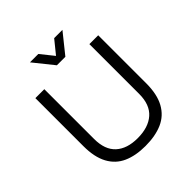

<svg xmlns="http://www.w3.org/2000/svg" viewBox="-232 -1027 1199 1199"><g transform="rotate(-45 367.5 -428.0)"><path d="M365 12Q279 12 217.5 -15.5Q156 -43 123 -104Q90 -165 90 -262V-686H169V-246Q169 -151 220.5 -104Q272 -57 365 -57Q460 -57 513.5 -104Q567 -151 567 -246V-686H645V-262Q645 -165 611.5 -104Q578 -43 515.5 -15.5Q453 12 365 12ZM224 -868H298L387 -757H348L438 -868H511L405 -736H330Z"/></g></svg>

Font: Archivo SemiBold Light
Style: Regular
Weight: 300
Version: Version 2.001